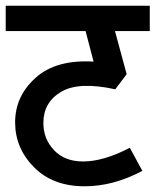

<svg xmlns="http://www.w3.org/2000/svg" viewBox="-47 -642 545 673"><path d="M478 -622V-533H356L397 -382L357 -329Q229 -357 167 -320Q105 -283 105 -211Q105 -155 142.5 -115.5Q180 -76 244 -76Q316 -76 408 -124L452 -43Q350 11 250 11Q138 11 72 -56Q6 -123 6 -213Q6 -305 78 -369.5Q150 -434 281 -426L253 -533H-27V-622Z"/></svg>

Font: LT Superior Semi-bold
Style: Regular
Weight: 600
Designer: Daniel Lyons
Foundry: LyonsType
Version: Version 1.0